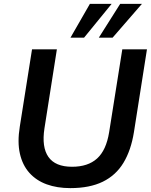

<svg xmlns="http://www.w3.org/2000/svg" viewBox="-20 -959 777 989"><path d="M342 10Q274 10 220.5 -9.5Q167 -29 131.5 -68.5Q96 -108 82.5 -167.5Q69 -227 82 -307L145 -705H273L209 -298Q194 -201 229.5 -150.5Q265 -100 351 -100Q433 -100 480 -142.5Q527 -185 542 -277L610 -705H737L670 -279Q655 -185 616 -120.5Q577 -56 509.5 -23Q442 10 342 10ZM343 -765 443 -939H555L413 -765ZM489 -765 599 -939H711L560 -765Z"/></svg>

Font: Nunito Sans 12pt ExtraLight 12pt
Style: Bold Italic
Weight: 700
Italic angle: -9°
Version: Version 3.101;gftools[0.9.27]